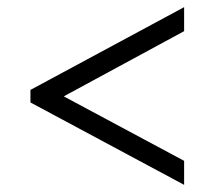

<svg xmlns="http://www.w3.org/2000/svg" viewBox="-20 -626 599 536"><path d="M494 -110V-177L158 -357L494 -539V-606L65 -375V-340Z"/></svg>

Font: Noto Serif Devanagari
Style: Regular
Weight: 400
Designer: Universal Thirst, Indian Type Foundry and the Monotype Design Team
Foundry: Monotype Imaging Inc.
Version: Version 2.004